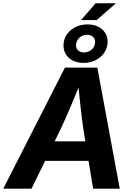

<svg xmlns="http://www.w3.org/2000/svg" viewBox="-44 -1134 806 1154"><path d="M-24.4 0 346.2 -727.5H541L675.8 0H515.6L458 -351.6Q448.2 -417.5 439.5 -498.3Q430.7 -579.1 422.4 -674.3H456.1Q417.5 -581.1 383.5 -500.5Q349.6 -419.9 317.4 -351.6L145.5 0ZM159.7 -167 179.2 -284.7H565.9L546.4 -167ZM442.9 -1013.2 530.8 -1114.3H652.8L536.6 -1013.2ZM458 -755.9Q417.5 -755.9 388.4 -772.7Q359.4 -789.6 346.4 -817.9Q333.5 -846.2 339.4 -880.9Q344.2 -911.1 364 -935.3Q383.8 -959.5 414.3 -973.4Q444.8 -987.3 481.9 -987.3Q522.9 -987.3 551.8 -970.7Q580.6 -954.1 593.8 -925.8Q606.9 -897.5 601.1 -862.8Q595.7 -832 575.7 -807.9Q555.7 -783.7 525.4 -769.8Q495.1 -755.9 458 -755.9ZM460.9 -818.8Q485.4 -818.8 503.9 -833.5Q522.5 -848.1 526.4 -871.1Q530.8 -894.5 517.6 -909.7Q504.4 -924.8 479 -924.8Q454.6 -924.8 436.3 -909.9Q418 -895 413.6 -872.1Q409.7 -849.1 422.9 -834Q436 -818.8 460.9 -818.8Z"/></svg>

Font: Inter 17pt
Style: Bold Italic
Weight: 700
Italic angle: -9.3988°
Version: Version 4.001;git-66647c0bb